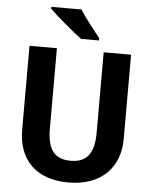

<svg xmlns="http://www.w3.org/2000/svg" viewBox="-62 -987 830 1047"><g transform="rotate(5 353.5 -463.0)"><path d="M341 -936H176V-926C213 -889 305 -811 353 -776H451V-789C421 -826 369 -891 341 -936ZM632 -714H482V-274C482 -163 444 -109 354 -109C269 -109 226 -155 226 -273V-714H76V-254C76 -95 171 10 351 10C539 10 632 -104 632 -252Z"/></g></svg>

Font: Noto Sans Display
Style: Bold
Weight: 700
Designer: Monotype Design Team
Foundry: Monotype Imaging Inc.
Version: Version 1.900